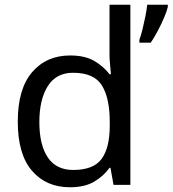

<svg xmlns="http://www.w3.org/2000/svg" viewBox="-20 -780 728 810"><path d="M275 10Q175 10 115 -59.5Q55 -129 55 -267Q55 -405 115.5 -475.5Q176 -546 276 -546Q338 -546 377.5 -523Q417 -500 442 -467H448Q447 -480 444.5 -505.5Q442 -531 442 -546V-760H530V0H459L446 -72H442Q418 -38 378 -14Q338 10 275 10ZM289 -63Q374 -63 408.5 -109.5Q443 -156 443 -250V-266Q443 -366 410 -419.5Q377 -473 288 -473Q217 -473 181.5 -416.5Q146 -360 146 -265Q146 -169 181.5 -116Q217 -63 289 -63ZM688 -751Q684 -733 672.5 -706Q661 -679 646 -650.5Q631 -622 616 -600H568V-612Q575 -631 581.5 -657.5Q588 -684 593.5 -711.5Q599 -739 601 -760H688Z"/></svg>

Font: Noto Sans Hanifi Rohingya
Style: Regular
Weight: 400
Designer: Monotype Design Team and DaltonMaag
Foundry: Google LLC
Version: Version 2.101